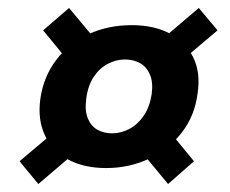

<svg xmlns="http://www.w3.org/2000/svg" viewBox="-20 -539 576 481"><path d="M246 -118Q190 -118 150.5 -139.5Q111 -161 92.5 -200Q74 -239 81 -291Q89 -347 121 -389Q153 -431 202 -453.5Q251 -476 310 -476Q365 -476 404.5 -455.5Q444 -435 463.5 -396.5Q483 -358 475 -305Q468 -249 435.5 -207Q403 -165 353.5 -141.5Q304 -118 246 -118ZM76 -78 29 -135 139 -228 198 -182ZM401 -78 325 -170 393 -224 466 -135ZM261 -205Q283 -205 304 -216Q325 -227 340 -249Q355 -271 360 -303Q364 -333 355.5 -352.5Q347 -372 330.5 -381Q314 -390 293 -390Q271 -390 250 -379Q229 -368 214.5 -346Q200 -324 196 -291Q192 -262 200 -242.5Q208 -223 224 -214Q240 -205 261 -205ZM162 -373 88 -463 153 -519 234 -422ZM408 -364 364 -422 478 -519 525 -463Z"/></svg>

Font: DM Sans 36pt ExtraBold
Style: Italic
Weight: 800
Italic angle: -10°
Designer: Colophon Foundry, Jonny Pinhorn
Foundry: Colophon Foundry
Version: Version 4.004;gftools[0.9.30]